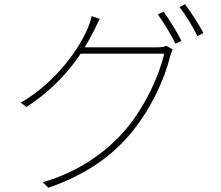

<svg xmlns="http://www.w3.org/2000/svg" viewBox="-20 -836 1040 905"><path d="M751 -781 724 -768C751 -731 788 -670 807 -630L835 -644C813 -688 776 -746 751 -781ZM852 -816 826 -803C855 -766 888 -711 911 -666L939 -680C919 -719 879 -780 852 -816ZM794 -603 764 -620C754 -615 743 -613 720 -613C689 -613 404 -613 368 -613L350 -583H754C729 -475 664 -336 577 -231C482 -117 344 -23 181 23L208 49C395 -16 514 -107 601 -213C688 -319 754 -456 781 -568C783 -575 789 -594 794 -603ZM450 -747 412 -760C409 -743 400 -717 395 -706C357 -613 248 -451 78 -352L105 -332C283 -447 373 -592 423 -692C431 -708 441 -730 450 -747Z"/></svg>

Font: Source Han Sans JP VF
Style: Regular
Weight: 250
Designer: Ryoko NISHIZUKA 西塚涼子 (kana, bopomofo & ideographs); Paul D. Hunt (Latin, Greek & Cyrillic); Sandoll Communications 산돌커뮤니
Foundry: Adobe
Version: Version 2.004;hotconv 1.0.118;makeotfexe 2.5.65603